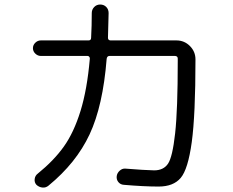

<svg xmlns="http://www.w3.org/2000/svg" viewBox="-20 -820 1040 857"><path d="M162.1 -570.3Q148.4 -570.3 137.7 -580.6Q127 -590.8 127 -605Q127 -619.1 137.7 -629.4Q148.4 -639.6 162.1 -639.6H375Q386.7 -639.6 386.7 -651.4Q389.6 -704.1 389.6 -761.7Q389.6 -777.3 400.4 -788.6Q411.1 -799.8 427.2 -799.8Q443.4 -799.8 454.1 -789.1Q464.8 -778.3 464.8 -761.7Q464.8 -755.9 461.9 -651.4Q461.9 -640.6 472.7 -639.6H767.6Q802.7 -639.6 827.6 -614.7Q852.5 -589.8 852.5 -554.7Q852.5 -306.6 835.9 -185.5Q819.3 -64.5 786.6 -25.9Q753.9 12.7 688 12.7Q622.1 12.7 532.2 4.9Q517.6 3.9 508.3 -7.3Q499 -18.6 501 -34.2Q502.9 -47.9 514.2 -58.1Q525.4 -68.4 539.1 -67.4Q625 -60.5 668 -59.6Q710 -59.6 730 -89.4Q750 -119.1 761.7 -224.6Q773.4 -330.1 773.4 -546.9V-558.6Q773.4 -569.3 761.7 -570.3H468.8Q458 -570.3 456.1 -557.6Q439.5 -347.7 379.9 -220.2Q320.3 -92.8 196.3 8.8Q184.6 18.6 169.4 17.1Q154.3 15.6 142.6 4.9Q132.8 -5.9 134.8 -21Q136.7 -36.1 148.4 -44.9Q220.7 -103.5 265.1 -166Q309.6 -228.5 339.4 -324.7Q369.1 -420.9 380.9 -557.6Q381.8 -561.5 378.9 -565.9Q376 -570.3 371.1 -570.3Z"/></svg>

Font: Rounded-X Mgen+ 1m regular
Style: Regular
Weight: 400
Designer: [Source Han Sans]
Ryoko NISHIZUKA  (kana & ideographs); Paul D. Hunt (Latin, Greek & Cyrillic); Wenlong ZHANG  (bopomofo
Version: Version 1.059.20150602